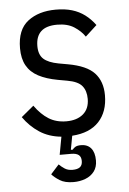

<svg xmlns="http://www.w3.org/2000/svg" viewBox="-53 -566 545 813"><g transform="rotate(-5 219.5 -160.0)"><path d="M227 207Q190 207 168 193Q146 179 135 166L170 127Q180 137 193.5 146Q207 155 227 155Q248 155 258.5 147Q269 139 269 121Q269 103 258.5 95Q248 87 227 87H178L192 11Q139 6 99.5 -20Q60 -46 32 -86L85 -130Q112 -92 144 -72Q176 -52 219 -52Q264 -52 290.5 -74.5Q317 -97 317 -139Q317 -173 300 -194Q283 -215 237 -223L198 -230Q149 -239 116 -256.5Q83 -274 66.5 -303.5Q50 -333 50 -377Q50 -456 96 -491.5Q142 -527 215 -527Q254 -527 284 -518Q314 -509 338 -491Q362 -473 381 -447L332 -402Q316 -426 287.5 -444.5Q259 -463 215 -463Q169 -463 146.5 -442Q124 -421 124 -380Q124 -343 144 -325Q164 -307 207 -299L246 -292Q325 -278 358 -242.5Q391 -207 391 -148Q391 -78 352 -36Q313 6 238 11L227 70H235Q240 63 248 58.5Q256 54 271 54Q299 54 314 72Q329 90 329 124Q329 152 315 170.5Q301 189 277.5 198Q254 207 227 207Z"/></g></svg>

Font: IBM Plex Sans Condensed
Style: Regular
Weight: 400
Width: 3
Designer: Mike Abbink, Paul van der Laan, Pieter van Rosmalen
Foundry: Bold Monday
Version: Version 3.201